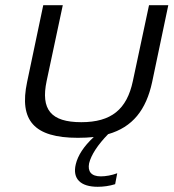

<svg xmlns="http://www.w3.org/2000/svg" viewBox="-20 -520 666 737"><path d="M84 -205C53 -58 110 9 279 9C301 9 321 8 340 6C301 42 279 77 271 110C257 167 290 197 355 197C376 197 400 194 422 187L430 145C409 153 385 157 367 157C330 157 316 138 322 107C330 74 356 35 395 -5C489 -32 541 -98 564 -205L626 -500H552L490 -209C467 -100 407 -51 292 -51C175 -51 136 -100 159 -209L221 -500H146Z"/></svg>

Font: LT Wave Light
Style: Italic
Weight: 300
Designer: Daniel Lyons
Version: Version 2.5 (Glyphs App)